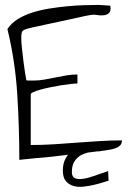

<svg xmlns="http://www.w3.org/2000/svg" viewBox="-20 -636 532 771"><path d="M416 89.8Q411.1 90.8 396 95.7Q380.9 100.6 360.8 105.5Q340.8 110.4 317.4 113.3Q293.9 116.2 275.4 110.8Q256.8 105.5 244.6 91.3Q232.4 77.1 232.4 48.8Q232.4 20.5 243.2 1Q247.1 -6.8 252.9 -14.6Q220.7 -10.7 188.5 -6.8Q152.3 -3.9 120.1 -0.5Q87.9 2.9 66.4 4.9Q63.5 5.9 57.6 5.9Q57.6 -125 49.3 -257.8Q41 -390.6 9.8 -519.5Q25.4 -543 51.3 -559.1Q77.1 -575.2 109.4 -585.4Q141.6 -595.7 177.7 -601.6Q213.9 -607.4 249.5 -610.8Q285.2 -614.3 317.9 -615.2Q350.6 -616.2 376 -616.2Q378.9 -616.2 385.3 -615.7Q391.6 -615.2 399.4 -614.7Q407.2 -614.3 413.6 -613.8Q419.9 -613.3 422.9 -613.3Q426.8 -592.8 418.5 -584.5Q410.2 -576.2 397 -574.7Q383.8 -573.2 369.6 -575.7Q355.5 -578.1 347.7 -576.2Q337.9 -575.2 317.4 -570.8Q296.9 -566.4 271 -560.5Q245.1 -554.7 216.8 -548.8Q188.5 -543 162.1 -537.1Q135.7 -531.2 115.2 -526.9Q94.7 -522.5 85.9 -519.5Q69.3 -514.6 67.4 -505.4Q65.4 -496.1 65.4 -484.4Q65.4 -464.8 68.4 -439.5Q71.3 -414.1 74.2 -389.2Q77.1 -364.3 80.6 -343.8Q84 -323.2 85.9 -313.5Q88.9 -312.5 99.6 -312.5H114.3Q136.7 -312.5 158.2 -316.4Q179.7 -320.3 201.7 -324.7Q223.6 -329.1 245.6 -333Q267.6 -336.9 291 -336.9V-300.8Q282.2 -300.8 264.2 -298.8Q246.1 -296.9 225.1 -293.5Q204.1 -290 182.6 -285.6Q161.1 -281.2 143.6 -276.4Q126 -271.5 114.7 -266.6Q103.5 -261.7 103.5 -256.8V-53.7Q150.4 -53.7 195.8 -56.6Q241.2 -59.6 286.6 -63Q332 -66.4 377.9 -69.3Q423.8 -72.3 469.7 -72.3Q469.7 -59.6 462.4 -52.2Q455.1 -44.9 444.3 -41Q433.6 -37.1 422.4 -35.2Q411.1 -33.2 404.3 -32.2Q400.4 -31.2 382.8 -29.3L381.8 -28.3H372.1Q355.5 -26.4 333 -23.4Q317.4 -19.5 304.7 -12.7Q288.1 -2.9 278.3 13.2Q268.6 29.3 268.6 54.7Q268.6 74.2 281.2 79.6Q293.9 85 314 82Q334 79.1 359.9 69.8Q385.7 60.5 414.1 50.8Z"/></svg>

Font: Annie Use Your Telescope
Style: Regular
Weight: 400
Version: Version 1.003 2001